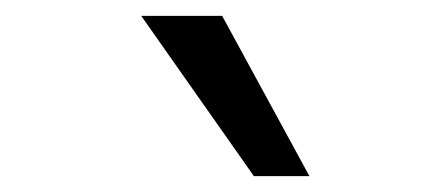

<svg xmlns="http://www.w3.org/2000/svg" viewBox="-20 -775 540 242"><path d="M300 -553 158 -755H260L370 -553Z"/></svg>

Font: Mulish ExtraLight SemiBold
Style: Italic
Weight: 600
Italic angle: -9°
Version: Version 3.603